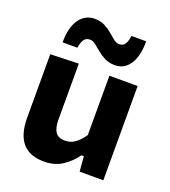

<svg xmlns="http://www.w3.org/2000/svg" viewBox="-137 -840 845 955"><g transform="rotate(20 285.0 -363.0)"><path d="M204.5 13.5Q52.5 13.5 52.5 -163.5V-499L202 -503.5V-208Q202 -164.5 216.5 -142.2Q231 -120 268.5 -120Q299.5 -120 323.5 -139Q347.5 -158 365.5 -185V-499H515V0H389.5L383 -79.5H370Q345 -43 304 -14.8Q263 13.5 204.5 13.5ZM373 -557.5Q341.5 -557.5 318.2 -569.2Q295 -581 277 -596.2Q259 -611.5 244 -623.2Q229 -635 215 -635Q191.5 -635 181.2 -617.2Q171 -599.5 168 -575.5H90Q90 -655 120.2 -697.8Q150.5 -740.5 201 -740.5Q231.5 -740.5 254.2 -728.8Q277 -717 294.5 -701.8Q312 -686.5 327 -674.8Q342 -663 357 -663Q379.5 -663 389 -681Q398.5 -699 401 -722.5H479Q479 -643 450.2 -600.2Q421.5 -557.5 373 -557.5Z"/></g></svg>

Font: Commissioner
Style: Bold
Weight: 700
Designer: Kostas Bartsokas
Foundry: Kostas Bartsokas
Version: Version 1.000; ttfautohint (v1.8.3)